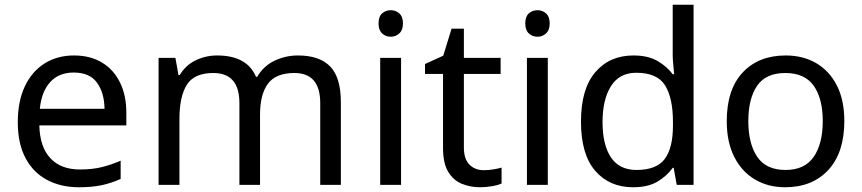

<svg xmlns="http://www.w3.org/2000/svg" viewBox="-20 -780 3636 810"><path d="M292 -546Q361 -546 410.5 -516Q460 -486 486.5 -431.5Q513 -377 513 -304V-251H146Q148 -160 192.5 -112.5Q237 -65 317 -65Q368 -65 407.5 -74.5Q447 -84 489 -102V-25Q448 -7 408 1.5Q368 10 313 10Q237 10 178.5 -21Q120 -52 87.5 -113.5Q55 -175 55 -264Q55 -352 84.5 -415Q114 -478 167.5 -512Q221 -546 292 -546ZM291 -474Q228 -474 191.5 -433.5Q155 -393 148 -321H421Q420 -389 389 -431.5Q358 -474 291 -474Z M1237 -546Q1328 -546 1373 -499.5Q1418 -453 1418 -349V0H1331V-345Q1331 -472 1222 -472Q1144 -472 1110.5 -427Q1077 -382 1077 -296V0H990V-345Q990 -472 880 -472Q799 -472 768 -422Q737 -372 737 -278V0H649V-536H720L733 -463H738Q763 -505 805.5 -525.5Q848 -546 896 -546Q1022 -546 1060 -456H1065Q1092 -502 1138.5 -524Q1185 -546 1237 -546Z M1629 -737Q1649 -737 1664.5 -723.5Q1680 -710 1680 -681Q1680 -653 1664.5 -639Q1649 -625 1629 -625Q1607 -625 1592 -639Q1577 -653 1577 -681Q1577 -710 1592 -723.5Q1607 -737 1629 -737ZM1672 -536V0H1584V-536Z M2021 -62Q2041 -62 2062 -65.5Q2083 -69 2096 -73V-6Q2082 1 2056 5.5Q2030 10 2006 10Q1964 10 1928.5 -4.5Q1893 -19 1871 -55Q1849 -91 1849 -156V-468H1773V-510L1850 -545L1885 -659H1937V-536H2092V-468H1937V-158Q1937 -109 1960.5 -85.5Q1984 -62 2021 -62Z M2248 -737Q2268 -737 2283.5 -723.5Q2299 -710 2299 -681Q2299 -653 2283.5 -639Q2268 -625 2248 -625Q2226 -625 2211 -639Q2196 -653 2196 -681Q2196 -710 2211 -723.5Q2226 -737 2248 -737ZM2291 -536V0H2203V-536Z M2651 10Q2551 10 2491 -59.5Q2431 -129 2431 -267Q2431 -405 2491.5 -475.5Q2552 -546 2652 -546Q2714 -546 2753.5 -523Q2793 -500 2818 -467H2824Q2823 -480 2820.5 -505.5Q2818 -531 2818 -546V-760H2906V0H2835L2822 -72H2818Q2794 -38 2754 -14Q2714 10 2651 10ZM2665 -63Q2750 -63 2784.5 -109.5Q2819 -156 2819 -250V-266Q2819 -366 2786 -419.5Q2753 -473 2664 -473Q2593 -473 2557.5 -416.5Q2522 -360 2522 -265Q2522 -169 2557.5 -116Q2593 -63 2665 -63Z M3542 -269Q3542 -136 3474.5 -63Q3407 10 3292 10Q3221 10 3165.5 -22.5Q3110 -55 3078 -117.5Q3046 -180 3046 -269Q3046 -402 3113 -474Q3180 -546 3295 -546Q3368 -546 3423.5 -513.5Q3479 -481 3510.5 -419.5Q3542 -358 3542 -269ZM3137 -269Q3137 -174 3174.5 -118.5Q3212 -63 3294 -63Q3375 -63 3413 -118.5Q3451 -174 3451 -269Q3451 -364 3413 -418Q3375 -472 3293 -472Q3211 -472 3174 -418Q3137 -364 3137 -269Z"/></svg>

Font: Noto Sans Nag Mundari
Style: Regular
Weight: 400
Designer: Muthu Nedumaran
Version: Version 1.000; ttfautohint (v1.8.4.7-5d5b)